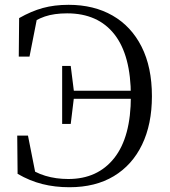

<svg xmlns="http://www.w3.org/2000/svg" viewBox="-20 -765 710 801"><path d="M53.4 -39.8 51.9 -199.3H96.7L130.9 -26.4L85.7 -40L81.4 -76.2Q124.6 -45 169.1 -31.6Q213.6 -18.2 265 -18.2Q387.6 -18.2 456.8 -105.9Q526 -193.6 526 -363.5Q526 -534.3 457.3 -621.8Q388.6 -709.3 260.1 -709.3Q205.9 -709.3 167.2 -696.2Q128.6 -683.1 86.3 -652.4L87.7 -687.2L137.2 -702.3L103.1 -528.8H58.3L59.8 -689.5Q110.2 -718.3 158.5 -731.6Q206.8 -744.9 266.1 -744.9Q371.6 -744.9 449.6 -700.1Q527.6 -655.4 570.7 -570.1Q613.8 -484.8 613.8 -363.7Q613.8 -246.6 572.6 -161.4Q531.5 -76.3 454.8 -30.1Q378.1 16.1 269.8 16.1Q209.1 16.1 156.5 2.8Q104 -10.4 53.4 -39.8ZM239.3 -248.1V-489.8H275.1L288.7 -381.2V-360.4L275.1 -248.1ZM267.8 -352.9V-386.4H555.8V-352.9Z"/></svg>

Font: Noto Serif JP
Style: Regular
Weight: 200
Designer: Ryoko NISHIZUKA 西塚涼子 (kana & ideographs); Frank Grießhammer (Latin, Greek & Cyrillic); Wenlong ZHANG 张文龙 (bopomofo); San
Foundry: Adobe
Version: Version 2.001;hotconv 1.1.0;makeotfexe 2.6.0